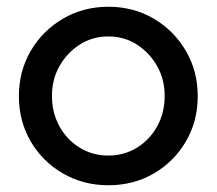

<svg xmlns="http://www.w3.org/2000/svg" viewBox="-20 -539 642 569"><path d="M301 10Q227 10 166.5 -25Q106 -60 71 -120Q36 -180 36 -254Q36 -328 71 -388Q106 -448 166.5 -483.5Q227 -519 301 -519Q376 -519 436 -483.5Q496 -448 531 -388Q566 -328 566 -254Q566 -180 531 -120Q496 -60 436 -25Q376 10 301 10ZM301 -78Q348 -78 386 -101.5Q424 -125 446 -165Q468 -205 468 -255Q468 -304 445.5 -343.5Q423 -383 385.5 -407Q348 -431 301 -431Q254 -431 216.5 -407Q179 -383 156.5 -343.5Q134 -304 134 -255Q134 -205 156 -165Q178 -125 216 -101.5Q254 -78 301 -78Z"/></svg>

Font: Red Hat Display Medium
Style: Regular
Weight: 500
Designer: Pentagram, MCKL
Foundry: Pentagram, MCKL
Version: Version 1.023